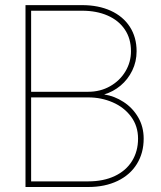

<svg xmlns="http://www.w3.org/2000/svg" viewBox="-20 -748 644 768"><path d="M82 -727.5H308.6Q373.5 -727.5 422.9 -705.1Q472.2 -682.6 499.3 -640.9Q526.4 -599.1 526.4 -543Q526.4 -501.5 509 -465.8Q491.7 -430.2 462.2 -405.5Q432.6 -380.9 397.5 -370.6V-370.1Q438 -363.8 474.1 -340.3Q510.3 -316.9 532.5 -279.1Q554.7 -241.2 554.7 -193.4Q554.7 -136.2 527.6 -92.3Q500.5 -48.3 450.2 -24.2Q399.9 0 333 0H82ZM333 -22.5Q394 -22.5 439.2 -43.9Q484.4 -65.4 508.3 -104.2Q532.2 -143.1 532.2 -193.4Q532.2 -243.7 504.4 -281.2Q476.6 -318.8 430.9 -338.6Q385.3 -358.4 333 -358.4H104.5V-22.5ZM333 -380.9Q381.3 -380.9 420.4 -403.1Q459.5 -425.3 481.7 -462.4Q503.9 -499.5 503.9 -543Q503.9 -593.8 479.2 -630.1Q454.6 -666.5 410.4 -685.8Q366.2 -705.1 308.6 -705.1H104.5V-380.9Z"/></svg>

Font: Intratopia Thin
Style: Regular
Weight: 100
Designer: Rasmus Andersson
Foundry: rsms
Version: Version 3.000;Glyphs 3.2.3 (3260)